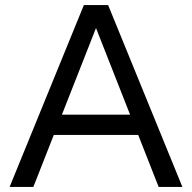

<svg xmlns="http://www.w3.org/2000/svg" viewBox="-20 -740 760 760"><path d="M527 -206H193L112 0H18L312 -720H408L702 0H608ZM495 -286 360 -629 225 -286Z"/></svg>

Font: Aspekta 400
Style: Regular
Weight: 400
Designer: Ivo Dolenc
Version: Version 2.000